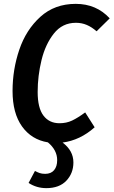

<svg xmlns="http://www.w3.org/2000/svg" viewBox="-20 -725 588 994"><path d="M175 -249Q175 -166 205 -126.5Q235 -87 288 -87Q324 -87 353.5 -101Q383 -115 421 -143L470 -66Q395 1 304 13Q360 55 360 116Q360 172 323.5 210.5Q287 249 220 249Q169 249 128 222L161 160Q174 167 185.5 171Q197 175 214 175Q244 175 260 156Q276 137 276 104Q276 52 228 12Q143 -2 94 -70.5Q45 -139 45 -254Q45 -365 80 -468Q115 -571 189 -638Q263 -705 372 -705Q479 -705 548 -630L480 -563Q455 -585 429 -596Q403 -607 373 -607Q303 -607 259 -551.5Q215 -496 195 -414Q175 -332 175 -249Z"/></svg>

Font: Fira Sans Condensed Medium
Style: Italic
Weight: 500
Width: 3
Italic angle: -8°
Designer: bBox Type GmbH & Carrois Corporate GbR & Edenspiekermann AG
Foundry: bBox Type GmbH & Carrois Corporate GbR & Edenspiekermann AG
Version: Version 4.301